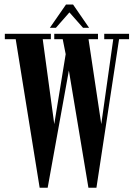

<svg xmlns="http://www.w3.org/2000/svg" viewBox="-20 -854 608 874"><path d="M160.5 0.5 51.5 -675.5H2V-700H211.5V-675.5H174.5L227 -289L279 -607.5L265.5 -675.5H227V-700H426V-675.5H383L441 -289L495.5 -675.5H454.5V-700H567.5V-675.5H522L419 0.5H382.5L293.5 -533L197 0.5ZM207 -727.5 280.5 -833.5H312.5L385.5 -727.5H358L296 -797.5L234.5 -727.5Z"/></svg>

Font: Imbue 50pt SemiBold
Style: Regular
Weight: 600
Designer: Tyler Finck
Foundry: Etcetera Type Company
Version: Version 1.102; ttfautohint (v1.8.3)